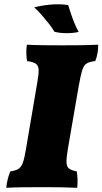

<svg xmlns="http://www.w3.org/2000/svg" viewBox="-20 -892 488 915"><path d="M158 -501Q165 -540 164 -560Q163 -580 150.5 -588.5Q138 -597 109 -601Q106 -618 105.5 -638.5Q105 -659 108 -679Q145 -677 186.5 -676.5Q228 -676 276 -676Q315 -676 359.5 -676.5Q404 -677 448 -679Q448 -660 445 -640.5Q442 -621 434 -601Q407 -598 393 -589.5Q379 -581 371.5 -556.5Q364 -532 355 -481L303 -180Q296 -138 297 -117Q298 -96 310 -88Q322 -80 346 -75Q349 -56 349.5 -37Q350 -18 348 3Q305 1 269.5 0.5Q234 0 185 0Q130 0 87.5 0.5Q45 1 10 3Q12 -19 16.5 -37Q21 -55 29 -75Q54 -79 67 -86.5Q80 -94 88 -114.5Q96 -135 103 -177ZM355 -740Q332 -734 297.5 -734Q263 -734 239 -741Q231 -756 215 -776.5Q199 -797 180 -819Q161 -841 143 -857Q178 -866 220.5 -870Q263 -874 305 -868Q313 -840 326 -804Q339 -768 355 -740Z"/></svg>

Font: Vollkorn Black
Style: Italic
Weight: 900
Italic angle: -11°
Designer: Friedrich Althausen
Foundry: Friedrich Althausen
Version: Version 5.000; ttfautohint (v1.8.3)